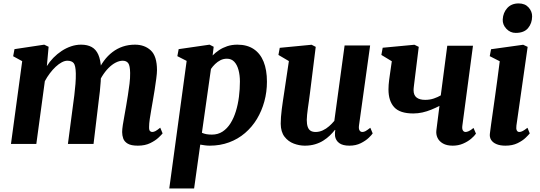

<svg xmlns="http://www.w3.org/2000/svg" viewBox="-20 -820 3078 1094"><path d="M257 -553.5 247 -443.5Q262.5 -468.5 284.2 -490.8Q306 -513 331.5 -529.8Q357 -546.5 385 -556Q413 -565.5 442 -565.5Q478 -565.5 502.5 -552Q527 -538.5 540.2 -508.5Q553.5 -478.5 556 -428.5Q556 -420.5 556 -412Q556 -403.5 555.2 -394.2Q554.5 -385 553.5 -375.5L533.5 -404Q549.5 -442.5 571.5 -472.5Q593.5 -502.5 620.8 -523.2Q648 -544 680.2 -554.8Q712.5 -565.5 749 -565.5Q804 -565.5 839.2 -532.8Q874.5 -500 874.5 -420Q874.5 -403.5 870.5 -372.8Q866.5 -342 861.2 -308Q856 -274 851 -247Q846.5 -221.5 841.8 -194Q837 -166.5 833.2 -141Q829.5 -115.5 829.5 -97Q829 -79 834.5 -73.5Q840 -68 847 -68Q856 -68 866 -73.2Q876 -78.5 893 -92.5L906.5 -60Q901 -52.5 883.2 -35.8Q865.5 -19 836 -4.5Q806.5 10 765.5 10Q727 10 707.8 -1.5Q688.5 -13 682.2 -30.8Q676 -48.5 676 -67.5Q676 -83 679.8 -107.8Q683.5 -132.5 689 -161.2Q694.5 -190 699 -218Q703.5 -245 708.8 -277.8Q714 -310.5 718 -343.2Q722 -376 721.5 -404Q721 -445.5 710.8 -459.8Q700.5 -474 679 -474Q660 -474 639 -463.2Q618 -452.5 598 -432.2Q578 -412 561 -384.2Q544 -356.5 533.5 -322.5L556 -405.5Q555.5 -382.5 553.8 -355Q552 -327.5 549 -299.5Q546 -271.5 542.5 -246.5L513 0H367L395.5 -217Q399.5 -245 403.5 -277.2Q407.5 -309.5 410 -341.8Q412.5 -374 412 -401.5Q411 -447 399.8 -460.5Q388.5 -474 363.5 -474Q349 -474 332 -465Q315 -456 297.5 -439.8Q280 -423.5 264 -402.2Q248 -381 235.5 -357.5L187 0H42.5L106.5 -471.5L55 -499.5L62.5 -540L232 -565.5Z M944.5 254 1043.5 -473 990.5 -500 998 -540 1174 -565.5 1197.5 -553.5 1191.5 -504Q1207 -520 1227.8 -534Q1248.5 -548 1274.8 -556.8Q1301 -565.5 1332.5 -565.5Q1388 -565.5 1425.5 -540.5Q1463 -515.5 1482 -468.5Q1501 -421.5 1501 -354.5Q1501 -296 1486.2 -242Q1471.5 -188 1443.8 -142Q1416 -96 1376 -61.8Q1336 -27.5 1285.2 -8.8Q1234.5 10 1175 10Q1162 10 1148.2 8.2Q1134.5 6.5 1121 4L1086 254ZM1130.5 -63.5Q1142 -58 1156 -55.5Q1170 -53 1187.5 -53Q1222 -53 1248.2 -70.2Q1274.5 -87.5 1293.2 -117.2Q1312 -147 1324 -186Q1336 -225 1341.5 -268.5Q1347 -312 1347 -355Q1347 -391.5 1339 -421.2Q1331 -451 1314.8 -468.2Q1298.5 -485.5 1273 -485.5Q1253 -485.5 1236.2 -477Q1219.5 -468.5 1205.8 -455.2Q1192 -442 1182 -427Z M1716.5 10Q1685.5 10 1654 -1.8Q1622.5 -13.5 1601.2 -41Q1580 -68.5 1579.5 -115Q1579.5 -132.5 1581 -153.5Q1582.5 -174.5 1585.5 -197.8Q1588.5 -221 1592 -244.8Q1595.5 -268.5 1599 -291L1626 -472L1566.5 -507L1574 -547.5L1755.5 -565L1779 -553L1746 -288.5Q1743.5 -267 1740.2 -245Q1737 -223 1734.2 -203Q1731.5 -183 1729.8 -166Q1728 -149 1728 -137Q1728 -112 1733.5 -96.8Q1739 -81.5 1750 -74.8Q1761 -68 1778.5 -68Q1799 -68 1818.8 -77Q1838.5 -86 1855.2 -100.8Q1872 -115.5 1885 -131.5L1943.5 -561H2089L2025.5 -105Q2023 -85.5 2028.8 -76.8Q2034.5 -68 2044.5 -68Q2053.5 -68 2062.8 -73Q2072 -78 2090 -92L2103.5 -60Q2098.5 -51.5 2081 -34.8Q2063.5 -18 2035.5 -4Q2007.5 10 1971 10Q1932.5 10 1912.8 -4.8Q1893 -19.5 1889 -44.5Q1889 -47.5 1888.8 -51.5Q1888.5 -55.5 1888.5 -60.2Q1888.5 -65 1889.2 -69.8Q1890 -74.5 1890.5 -79L1888.5 -80Q1876 -64 1859.5 -48Q1843 -32 1822 -18.8Q1801 -5.5 1774.8 2.2Q1748.5 10 1716.5 10Z M2366 -553 2339.5 -339Q2339 -334 2338.2 -328.2Q2337.5 -322.5 2337 -317.2Q2336.5 -312 2336.5 -306.5Q2336.5 -277.5 2353.8 -264.2Q2371 -251 2402.5 -251Q2429.5 -251 2452 -258.8Q2474.5 -266.5 2491.5 -276.5L2528.5 -559.5H2675L2614.5 -104.5Q2612 -86.5 2617.2 -77.2Q2622.5 -68 2633 -68Q2640 -68 2651 -72.8Q2662 -77.5 2678 -91L2692 -58.5Q2683.5 -45.5 2664.2 -29.2Q2645 -13 2618.2 -1.5Q2591.5 10 2559.5 10Q2525.5 10 2503.8 -2.5Q2482 -15 2472.8 -35Q2463.5 -55 2466.5 -78L2484 -216.5Q2461.5 -205 2437 -195Q2412.5 -185 2386.8 -179.2Q2361 -173.5 2335 -173.5Q2258.5 -173.5 2226 -209.2Q2193.5 -245 2193.5 -310.5Q2193.5 -323 2194.5 -337Q2195.5 -351 2197.5 -365.8Q2199.5 -380.5 2201.5 -394.5L2212.5 -471L2153 -507L2160.5 -548L2341.5 -565Z M2860 10Q2829.5 10 2808.8 1.2Q2788 -7.5 2778.2 -23.2Q2768.5 -39 2771.5 -60Q2774 -82 2778.5 -113.5Q2783 -145 2788.5 -184Q2794 -223 2800.5 -269Q2807 -315 2813.8 -366Q2820.5 -417 2827.5 -471L2770.5 -500L2778 -539.5L2961 -565L2986.5 -553L2922.5 -104.5Q2920 -86.5 2924.5 -77.2Q2929 -68 2939 -68Q2948 -68 2958.5 -73.5Q2969 -79 2985.5 -92L2998.5 -60Q2992.5 -52 2975.2 -35.2Q2958 -18.5 2929 -4.2Q2900 10 2860 10ZM2918.5 -632.5Q2887.5 -632.5 2865.2 -656Q2843 -679.5 2844.5 -709.5Q2846.5 -747.5 2870.2 -774Q2894 -800.5 2935.5 -800.5Q2971.5 -800.5 2992 -777.5Q3012.5 -754.5 3012 -726Q3011.5 -687 2988.8 -659.8Q2966 -632.5 2918.5 -632.5Z"/></svg>

Font: Merriweather 24pt ExtraBold
Style: Italic
Weight: 800
Italic angle: -7.8°
Version: Version 2.101